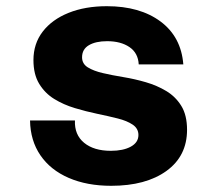

<svg xmlns="http://www.w3.org/2000/svg" viewBox="-20 -588 690 620"><path d="M339 12Q261 12 202 -13.5Q143 -39 110.5 -86.5Q78 -134 77 -199H222Q220 -153 251.5 -127Q283 -101 338 -101Q378 -101 402.5 -114.5Q427 -128 427 -152Q427 -173 408.5 -185.5Q390 -198 360 -205.5Q330 -213 294 -220.5Q258 -228 221.5 -239Q185 -250 155 -268.5Q125 -287 106.5 -317.5Q88 -348 88 -394Q88 -447 118 -486Q148 -525 201.5 -546.5Q255 -568 325 -568Q432 -568 498.5 -518.5Q565 -469 572 -380H428Q426 -417 398 -436Q370 -455 326 -455Q289 -455 267 -442Q245 -429 245 -403Q245 -382 263.5 -370.5Q282 -359 312 -352Q342 -345 378.5 -339Q415 -333 451 -322.5Q487 -312 517 -294Q547 -276 565.5 -246Q584 -216 584 -169Q584 -84 517.5 -36Q451 12 339 12Z"/></svg>

Font: Azeret Mono Thin
Style: Regular
Weight: 100
Designer: Martin Vácha
Foundry: Displaay
Version: Version 1.002